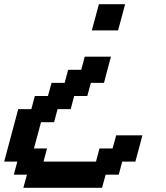

<svg xmlns="http://www.w3.org/2000/svg" viewBox="-20 -770 790 915"><path d="M91.3 125H466.3L483.4 62.5H545.9L562.5 0H625Q630.9 -21 642.1 -62.5Q653.3 -104 658.7 -125H533.7L516.6 -62.5H454.1L437.5 0H187.5L204.1 -62.5H141.6Q147.5 -83 158.7 -125Q169.9 -167 175.3 -187.5H237.8L254.4 -250H316.9L333.5 -312.5H396L413.1 -375H475.6Q481 -395.5 491.9 -437.3Q502.9 -479 508.8 -500H383.8L367.2 -437.5H304.7L288.1 -375H225.6L208.5 -312.5H146L129.4 -250H66.9Q55.7 -208 33.4 -125Q11.2 -42 0 0H62.5L45.9 62.5H108.4ZM417.5 -625H542.5Q548.3 -645.5 559.6 -687.5Q570.8 -729.5 576.2 -750H451.2Q445.8 -729.5 434.6 -687.7Q423.3 -646 417.5 -625Z"/></svg>

Font: Faithful 32x
Style: Oblique
Weight: 400
Foundry: Faithful Resource Pack
Version: Version 1.0; January 27, 2023